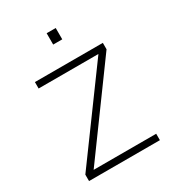

<svg xmlns="http://www.w3.org/2000/svg" viewBox="-167 -782 799 880"><g transform="rotate(-30 232.5 -342.0)"><path d="M45 0V-34L373.5 -483H57V-517H416.5V-483L89 -34H420V0ZM215.5 -624V-684H263.5V-624Z"/></g></svg>

Font: Public Sans Thin
Style: Regular
Weight: 100
Designer: The Public Sans project authors (U.S. Web Design System). Libre Franklin designed by Pablo Impallari and Rodrigo Fuenzal
Version: Version 1.008